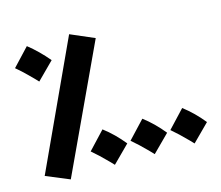

<svg xmlns="http://www.w3.org/2000/svg" viewBox="-104 -839 1160 1010"><g transform="rotate(-15 476.0 -334.0)"><path d="M34 -17 351 -704 481 -648 162 36ZM119 -521Q113 -527 87 -553Q61 -579 30 -605L120 -701Q177 -656 227 -596L135 -504ZM385 0Q338 -48 301 -79L391 -175Q449 -131 498 -70L406 22ZM602 0Q555 -48 518 -79L608 -175Q666 -131 715 -70L623 22ZM819 0Q772 -48 735 -79L825 -175Q883 -131 932 -70L840 22Z"/></g></svg>

Font: Noto Sans Arabic CondBlack
Style: Regular
Weight: 900
Width: 3
Designer: Nadine Chahine
Foundry: Monotype Imaging Inc.
Version: Version 1.001